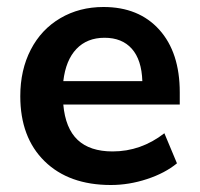

<svg xmlns="http://www.w3.org/2000/svg" viewBox="-20 -521 571 549"><path d="M494 -222H161Q167 -154 202 -121Q237 -88 302 -88Q383 -88 450 -140L486 -54Q452 -26 400.5 -9Q349 8 297 8Q177 8 107.5 -60Q38 -128 38 -246Q38 -321 68 -379Q98 -437 152.5 -469Q207 -501 276 -501Q377 -501 435.5 -436Q494 -371 494 -257ZM161 -289H387Q385 -350 357 -381.5Q329 -413 279 -413Q229 -413 198.5 -381Q168 -349 161 -289Z"/></svg>

Font: wassup Sans
Style: Bold
Weight: 700
Version: Version 2.001